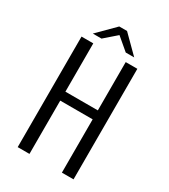

<svg xmlns="http://www.w3.org/2000/svg" viewBox="-179 -804 781 889"><g transform="rotate(30 212.0 -359.5)"><path d="M62.7 0V-591H125.6V-332.8H299V-591H361.2V0H299V-284.9H125.6V0ZM101 -629.2 190.6 -718.9H232.3L322.2 -629.4H277L211.5 -684.9L147.5 -629.2Z"/></g></svg>

Font: Alumni Sans Thin
Style: Regular
Weight: 100
Designer: Robert E. Leuschke
Foundry: Robert E. Leuschke
Version: Version 1.018